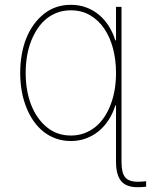

<svg xmlns="http://www.w3.org/2000/svg" viewBox="-20 -574 629 797"><path d="M551.8 203.1Q503.2 203.1 482.4 177Q461.6 150.9 461.6 98V-136.4H458.8Q448.5 -103.3 430.9 -76.2Q413.4 -49 389.9 -29.7Q366.5 -10.3 337.2 0.5Q307.9 11.4 274.1 11.4Q240.8 11.4 212.4 1.2Q183.9 -8.9 160.7 -27.3Q137.4 -45.8 119.7 -71.2Q101.9 -96.6 89.8 -127.1Q63.9 -190.7 63.9 -271.3Q63.9 -351.2 89.1 -415.1Q114.7 -478.3 162.3 -516.3Q209.5 -554 274.1 -554Q308.6 -554 337.9 -543.1Q367.2 -532.3 390.6 -512.8Q414.1 -493.3 431.3 -466.1Q448.5 -438.9 458.8 -406.2H461.6V-545.5H484.4V98Q484.4 143.5 499.6 161.9Q514.9 180.4 551.8 180.4Q567.8 180.4 586.6 178.3V201Q568.5 203.1 551.8 203.1ZM274.1 -11.4Q304.3 -11.4 329.7 -20.8Q355.1 -30.2 375.9 -47.1Q396.7 -63.9 412.5 -87.4Q428.3 -110.8 438.9 -138.8Q461.6 -197.1 461.6 -271.3Q461.6 -324.9 449.2 -372.3Q436.8 -419.7 412.8 -455.1Q388.8 -490.4 353.9 -510.8Q318.9 -531.2 274.1 -531.2Q243.6 -531.2 218.2 -521.8Q192.8 -512.4 172.2 -495.6Q151.6 -478.7 136 -455.3Q120.4 -431.8 109.4 -404.1Q86.6 -345.5 86.6 -271.3Q86.6 -198.5 109 -139.6Q132.1 -80.6 174.7 -45.8Q216.6 -11.4 274.1 -11.4Z"/></svg>

Font: Linik Sans Thin
Style: Regular
Weight: 100
Designer: Fonts by Rasmus Andersson / Changes by Cristiano Sobral with parts from Marc Monis
Foundry: rsms
Version: Version 3.020; ttfautohint (v1.6)